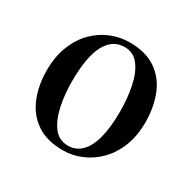

<svg xmlns="http://www.w3.org/2000/svg" viewBox="-95 -903 558 558"><g transform="rotate(30 184.0 -623.5)"><path d="M178.5 -439Q124 -439 89.5 -463Q55 -487 38.8 -527.5Q22.5 -568 22.5 -617Q22.5 -664 36.8 -699.8Q51 -735.5 75 -759.5Q99 -783.5 129.2 -795.8Q159.5 -808 191 -808Q246 -808 280.2 -784.2Q314.5 -760.5 330.5 -719.8Q346.5 -679 346.5 -629Q346.5 -583 332.2 -547.5Q318 -512 294 -488Q270 -464 240.2 -451.5Q210.5 -439 178.5 -439ZM185 -458Q211 -458 229.5 -476.2Q248 -494.5 257.5 -530.5Q267 -566.5 267 -620Q267 -663.5 259.2 -702Q251.5 -740.5 233.5 -764.8Q215.5 -789 185.5 -789Q145 -789 123.5 -748.8Q102 -708.5 102 -626Q102 -583.5 110 -545Q118 -506.5 136.2 -482.2Q154.5 -458 185 -458Z"/></g></svg>

Font: Merriweather 144pt
Style: Regular
Weight: 400
Version: Version 2.100